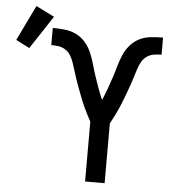

<svg xmlns="http://www.w3.org/2000/svg" viewBox="-201 -888 857 940"><g transform="rotate(5 228.0 -417.5)"><path d="M252 0V-294Q243 -310 234.5 -327Q226 -344 218 -361Q210 -378 203 -395.5Q196 -413 189.5 -430.5Q183 -448 176.5 -465.5Q170 -483 164 -501Q158 -519 152.5 -537Q147 -555 141 -573Q135 -591 125.5 -607.5Q116 -624 100.5 -634.5Q85 -645 66.5 -648Q48 -651 29 -651V-735Q58 -735 88 -732Q118 -729 144.5 -716Q171 -703 190.5 -680Q210 -657 221.5 -629.5Q233 -602 241 -573Q249 -544 258.5 -516Q268 -488 278 -460Q288 -432 300 -405Q312 -432 322 -460Q332 -488 341.5 -516Q351 -544 359 -573Q367 -602 378.5 -629.5Q390 -657 409.5 -680Q429 -703 455.5 -716Q482 -729 512 -732Q542 -735 571 -735V-651Q552 -651 533.5 -648Q515 -645 499.5 -634.5Q484 -624 474.5 -607.5Q465 -591 459 -573Q453 -555 447.5 -537Q442 -519 436 -501Q430 -483 423.5 -465.5Q417 -448 410.5 -430.5Q404 -413 397 -395.5Q390 -378 382 -361Q374 -344 365.5 -327Q357 -310 348 -294V0ZM-77 -627 -144 -661 -60 -835 30 -790Z"/></g></svg>

Font: Iosevka Custom Medium Extended
Style: Regular
Weight: 500
Width: 7
Monospace: yes
Designer: Belleve Invis
Foundry: Belleve Invis
Version: Version 11.2.4; ttfautohint (v1.8.4)